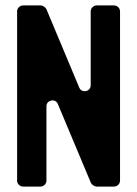

<svg xmlns="http://www.w3.org/2000/svg" viewBox="-20 -687 505 707"><path d="M336 0H400C412 0 422 -10 422 -22V-645C422 -657 412 -667 400 -667H336C324 -667 314 -657 314 -645V-373C314 -349 281 -343 272 -364L151 -653C148 -660 138 -667 130 -667H65C53 -667 43 -657 43 -645V-22C43 -10 53 0 65 0H129C141 0 151 -10 151 -22V-296C151 -319 184 -326 193 -304L315 -13C318 -7 328 0 336 0Z"/></svg>

Font: DIN Rundschrift
Style: Mittel
Weight: 400
Version: Version 1.027